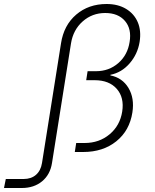

<svg xmlns="http://www.w3.org/2000/svg" viewBox="-153 -760 773 960"><path d="M-133 180 -124 135H-35Q3 135 27 114Q51 93 57 55L152 -543Q166 -634 228 -687Q290 -740 380 -740Q437 -740 477.5 -715.5Q518 -691 536 -648.5Q554 -606 545 -550Q535 -489 495 -443Q455 -397 399 -386V-383Q459 -371 489.5 -320Q520 -269 509 -198Q495 -107 428.5 -53.5Q362 0 263 0H221L228 -45H270Q343 -45 395 -88.5Q447 -132 458 -202Q469 -272 431 -315.5Q393 -359 320 -359H278L285 -404H327Q392 -404 438.5 -444.5Q485 -485 495 -550Q506 -615 472 -655Q438 -695 373 -695Q308 -695 260.5 -653Q213 -611 202 -543L107 55Q98 113 57.5 146.5Q17 180 -44 180Z"/></svg>

Font: JetBrains Mono NL Thin
Style: Italic
Weight: 100
Italic angle: -9°
Monospace: yes
Designer: Philipp Nurullin, Konstantin Bulenkov
Foundry: JetBrains
Version: Version 2.305; ttfautohint (v1.8.4.7-5d5b)